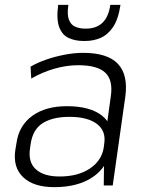

<svg xmlns="http://www.w3.org/2000/svg" viewBox="-20 -765 605 792"><path d="M410 -172 437 -367Q447 -434 414.5 -465Q382 -496 303 -496Q254 -496 204 -481.5Q154 -467 109 -441L106 -490Q135 -507 171.5 -519.5Q208 -532 247.5 -539.5Q287 -547 323 -547Q423 -547 466 -502Q509 -457 497 -367L445 0H408ZM204 7Q119 7 76 -33.5Q33 -74 43 -145L48 -175Q58 -247 113 -287Q168 -327 256 -327Q350 -327 399.5 -289Q449 -251 439 -180L434 -148Q424 -76 362.5 -34.5Q301 7 204 7ZM226 -37Q302 -37 351 -70Q400 -103 408 -157L410 -173Q418 -225 379.5 -254Q341 -283 266 -283Q197 -283 155.5 -256.5Q114 -230 106 -168L104 -154Q95 -97 127.5 -67Q160 -37 226 -37ZM323 -596Q291 -596 264 -608Q237 -620 224.5 -652.5Q212 -685 220 -745H262Q256 -704 264.5 -683Q273 -662 291 -654.5Q309 -647 330 -647H336Q377 -647 402.5 -671Q428 -695 435 -745H477Q468 -685 446 -653Q424 -621 394.5 -608.5Q365 -596 332 -596Z"/></svg>

Font: Pathway Extreme 28pt ExtraLight
Style: Italic
Weight: 250
Italic angle: -8°
Designer: Eduardo Rodriguez Tunni
Foundry: Eduardo Rodriguez Tunni
Version: Version 1.001;gftools[0.9.26]